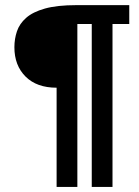

<svg xmlns="http://www.w3.org/2000/svg" viewBox="-20 -735 547 755"><path d="M202.6 0V-390.1Q124.5 -390.1 80.6 -433.8Q36.6 -477.5 36.6 -549.3Q36.6 -582 46.6 -611.8Q56.6 -641.6 82.8 -664.8Q108.9 -688 156.7 -701.4Q204.6 -714.8 280.3 -714.8H488.3V-640.6H422.4V0H340.8V-640.6H284.2V0Z"/></svg>

Font: Pontano Sans Medium
Style: Regular
Weight: 500
Designer: Vernon Adams
Foundry: Vernon Adams
Version: Version 2.001